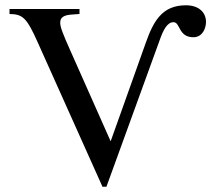

<svg xmlns="http://www.w3.org/2000/svg" viewBox="-20 -696 806 727"><path d="M399 -161 247 -503C217 -570 208 -594 208 -610C208 -630 221 -639 253 -641L281 -643V-662H16V-643C66 -642 81 -630 124 -533L368 11H383L585 -545C598 -582 613 -612 637 -612C663 -612 655 -555 712 -555C747 -555 760 -589 760 -613C760 -648 734 -676 684 -676C594 -676 561 -616 532 -534Z"/></svg>

Font: XITS Math
Style: Regular
Weight: 400
Designer: MicroPress Inc., with final additions and corrections provided by Coen Hoffman, Elsevier (retired)
Version: Version 1.302